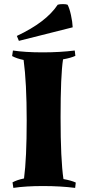

<svg xmlns="http://www.w3.org/2000/svg" viewBox="-20 -906 425 935"><path d="M287 -617Q275 -540 275 -334.5Q275 -129 289 -34Q328 -27 349 -17L346 9Q274 0 189.5 0Q105 0 45 9L41 -18Q63 -30 97 -37Q110 -135 110 -319Q110 -503 95 -614Q61 -621 39 -633L43 -660Q103 -651 187.5 -651Q272 -651 344 -660L347 -634Q326 -624 287 -617ZM261 -883Q270 -886 286 -886Q302 -886 309 -883Q318 -867 325.5 -833Q333 -799 334 -773L72 -707L62 -731Q205 -798 261 -883Z"/></svg>

Font: Almendra SC
Style: Bold
Weight: 700
Designer: Ana Sanfelippo
Foundry: Ana Sanfelippo
Version: Version 1.003